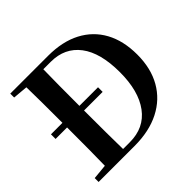

<svg xmlns="http://www.w3.org/2000/svg" viewBox="-175 -940 1138 1138"><g transform="rotate(-45 394.5 -370.5)"><path d="M439.6 -360.6H45.1V-399.4H439.6ZM45.1 0V-32.6L198.2 -47.3H212.6V0ZM138.6 0Q140.6 -85.2 141 -173.4Q141.4 -261.6 141.4 -359.2V-390.3Q141.4 -480 141 -567.1Q140.6 -654.1 138.6 -740.5H286.3Q284.6 -655.6 284.1 -568.2Q283.6 -480.8 283.6 -390.3V-359.2Q283.6 -263 284.1 -174.8Q284.6 -86.6 286.3 0ZM212.6 0V-35.6H342.2Q463.6 -35.6 529.1 -124.5Q594.7 -213.4 594.7 -370.5Q594.7 -533.7 529.9 -618.9Q465.1 -704.1 348.4 -704.1H212.6V-740.5H362.6Q482.1 -740.5 566.7 -696.3Q651.3 -652.1 696.4 -569.7Q741.4 -487.2 741.4 -371.9Q741.4 -256.6 694 -173.4Q646.6 -90.2 558 -45.1Q469.4 0 346.4 0ZM45.1 -707.9V-740.5H212.6V-694.2H198.2Z"/></g></svg>

Font: Noto Serif SC
Style: Regular
Weight: 200
Designer: Ryoko NISHIZUKA 西塚涼子 (kana & ideographs); Frank Grießhammer (Latin, Greek & Cyrillic); Wenlong ZHANG 张文龙 (bopomofo); San
Foundry: Adobe
Version: Version 2.001;hotconv 1.1.0;makeotfexe 2.6.0